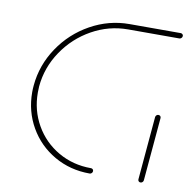

<svg xmlns="http://www.w3.org/2000/svg" viewBox="-64 -583 640 646"><g transform="rotate(10 255.5 -259.5)"><path d="M293 -10Q293 -5.9 290 -3Q287 0 283 0Q216.3 0 161.9 -31.3Q107.4 -62.6 76.3 -116.7Q45.2 -170.7 45.2 -236.3Q45.2 -247.8 46.3 -259.3Q52.6 -329.6 92.6 -389.3Q132.6 -448.9 195.2 -483.7Q257.8 -518.5 328.1 -518.5H503Q506.3 -518.5 508.9 -516.1Q511.5 -513.7 511.5 -510.4Q511.5 -506.3 508.5 -503.1Q505.6 -500 501.5 -500H326.7Q261.1 -500 203.1 -467.6Q145.2 -435.2 108 -380Q70.7 -324.8 64.8 -259.3Q64.1 -252.2 64.1 -238.1Q64.1 -177.4 93 -127Q121.9 -76.7 172.2 -47.6Q222.6 -18.5 284.4 -18.5Q288.1 -18.5 290.6 -16.1Q293 -13.7 293 -10ZM456.7 0Q453 0 450.4 -2.6Q447.8 -5.2 448.1 -9.3L467 -225.2Q467.4 -228.9 470.2 -231.7Q473 -234.4 477 -234.4Q480.7 -234.4 483.3 -231.9Q485.9 -229.3 485.6 -225.2L466.7 -9.3Q466.3 -5.6 463.5 -2.8Q460.7 0 456.7 0Z"/></g></svg>

Font: 26F Galaxy Sans Hairline
Style: Italic
Weight: 50
Italic angle: -5°
Designer: C₂₉H₂₅N₃O₅
Version: Version 1.200